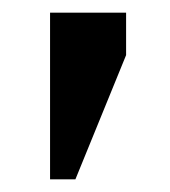

<svg xmlns="http://www.w3.org/2000/svg" viewBox="-20 -145 269 303"><path d="M59 138V-125H179V-58L99 138Z"/></svg>

Font: Sarpanch Medium
Style: Regular
Weight: 500
Designer: Manushi Parikh (Devanagari and Latin), Jyotish Sonowal (Devanagari)
Foundry: Indian Type Foundry
Version: Version 2.004;PS 1.0;hotconv 1.0.78;makeotf.lib2.5.61930; tt